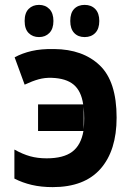

<svg xmlns="http://www.w3.org/2000/svg" viewBox="-20 -758 540 787"><path d="M196 9Q149 9 110.5 0Q72 -9 39 -26V-145Q73 -126 103.5 -117.5Q134 -109 171 -109Q240 -109 276 -136Q312 -163 322 -221H136V-330H321Q313 -385 282 -411Q251 -437 192 -439Q164 -440 138.5 -433Q113 -426 81 -411L40 -523Q71 -540 110 -549Q149 -558 202 -557Q320 -556 389 -490Q458 -424 458 -276Q458 -141 392 -66Q326 9 196 9ZM325 -272Q325 -299 323 -321V-227Q325 -248 325 -272ZM327 -606Q300 -606 284 -623Q268 -640 268 -672Q268 -705 284 -721.5Q300 -738 327 -738Q354 -738 370.5 -721Q387 -704 387 -672Q387 -640 370.5 -623Q354 -606 327 -606ZM140 -606Q114 -606 97.5 -622.5Q81 -639 81 -672Q81 -705 97.5 -721.5Q114 -738 140 -738Q166 -738 182.5 -721Q199 -704 199 -672Q199 -640 182.5 -623Q166 -606 140 -606Z"/></svg>

Font: Noto Sans Mono ExtraCondensed
Style: Bold
Weight: 700
Width: 2
Designer: Monotype Design Team
Foundry: Monotype Imaging Inc.
Version: Version 2.014